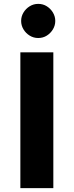

<svg xmlns="http://www.w3.org/2000/svg" viewBox="-20 -970 380 990"><path d="M85 -700H255V0H85ZM89 -862Q89 -885.2 101 -905.2Q113 -925.2 133 -937.6Q153 -950 177 -950Q201.8 -950 221.4 -937.6Q241 -925.2 253 -905.2Q265 -885.2 265 -862Q265 -838.8 253 -818.8Q241 -798.8 221.4 -786.4Q201.8 -774 177 -774Q153 -774 133 -786.4Q113 -798.8 101 -818.8Q89 -838.8 89 -862Z"/></svg>

Font: Copperplate Sans CC
Style: Bold
Weight: 700
Designer: indestructible type*
Foundry: Cowboy Collective
Version: Version 1.000